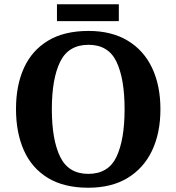

<svg xmlns="http://www.w3.org/2000/svg" viewBox="-20 -870 827 900"><path d="M394 10Q280 10 204.5 -36Q129 -82 92 -165Q55 -248 55 -359Q55 -470 92.5 -552Q130 -634 205.5 -679.5Q281 -725 395 -725Q503 -725 578.5 -679.5Q654 -634 693 -551.5Q732 -469 732 -358Q732 -247 693 -164.5Q654 -82 578.5 -36Q503 10 394 10ZM394 -55Q488 -55 526 -135Q564 -215 564 -358Q564 -501 526 -580.5Q488 -660 395 -660Q301 -660 262 -580.5Q223 -501 223 -358Q223 -215 262 -135Q301 -55 394 -55ZM247 -771V-850H537V-771Z"/></svg>

Font: Noto Serif
Style: Bold
Weight: 700
Designer: Monotype Design Team
Foundry: Monotype Imaging Inc.
Version: Version 2.014